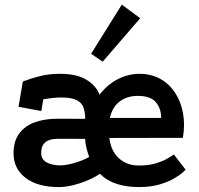

<svg xmlns="http://www.w3.org/2000/svg" viewBox="-20 -770 842 811"><path d="M76.5 -425.8Q113.2 -439.8 150.5 -449Q187.8 -458.2 235 -458.2Q303.5 -458.2 344.8 -433.4Q386 -408.5 400.5 -369.8Q432.8 -412.2 476.9 -435.2Q521 -458.2 569.2 -458.2Q618 -458.2 656.1 -437.4Q694.2 -416.5 719 -379.1Q743.8 -341.8 752.9 -292.6Q762 -243.5 752.5 -187.8L441.8 -187.2Q448.8 -131.5 482.6 -101.1Q516.5 -70.8 567 -70.8Q607 -70.8 636.2 -79.5Q665.5 -88.2 684.8 -99.1Q704 -110 714.5 -117.5L764 -53.2Q763.2 -51.8 750.8 -40.6Q738.2 -29.5 713.9 -15.4Q689.5 -1.2 652.5 9.5Q615.5 20.2 566 20.2Q517 20.2 475.6 7.6Q434.2 -5 401.5 -36Q383 -22.5 353.1 -9.5Q323.2 3.5 290.1 11.9Q257 20.2 228 20.2Q139 20.2 88.2 -18.5Q37.5 -57.2 37.2 -121.8Q37 -174.5 61.8 -206.9Q86.5 -239.2 128.2 -253.9Q170 -268.5 221.2 -268.5L339.8 -268.2Q339.8 -294 333.2 -314.4Q326.8 -334.8 305.1 -346.5Q283.5 -358.2 239.5 -358.2Q220.5 -358.2 201.6 -356.1Q182.8 -354 163 -350.8L154.5 -301L58.2 -319ZM224.2 -183.8Q205.8 -183.8 189.8 -178.9Q173.8 -174 163.9 -161Q154 -148 154 -123.5Q154 -96.5 177.4 -84Q200.8 -71.5 232 -71.5Q253.5 -71.5 278.1 -77.4Q302.8 -83.2 323.8 -91.5Q344.8 -99.8 356.8 -107Q350.5 -124.5 345.5 -143.8Q340.5 -163 339.5 -183.5ZM660.8 -272Q660.5 -313.2 637.6 -339.1Q614.8 -365 561.8 -365Q516.2 -365 485.1 -341Q454 -317 444.2 -271.8ZM494.5 -750.5 572.2 -693 413.8 -509.5 364.8 -542.8Z"/></svg>

Font: Podkova VF Beta
Style: Regular
Weight: 400
Designer: Ilya Yudin
Foundry: Cyreal (www.cyreal.org)
Version: Version 2.100